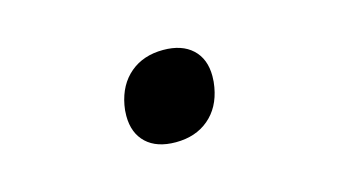

<svg xmlns="http://www.w3.org/2000/svg" viewBox="-38 -466 676 382"><g transform="rotate(-15 300.0 -275.0)"><path d="M206 -259Q206 -271 208 -281Q215.5 -321.5 242.5 -344.2Q269.5 -367 310.5 -367Q349 -367 370.5 -347Q392 -327 392 -291.5Q392 -279.5 390 -269Q383 -228.5 356 -205.8Q329 -183 288 -183Q249 -183 227.5 -203.2Q206 -223.5 206 -259Z"/></g></svg>

Font: JuliaMono Italic
Style: Regular
Weight: 400
Italic angle: -9°
Monospace: yes
Designer: cormullion
Foundry: corm
Version: Version 0.049; ttfautohint (v1.8.4)